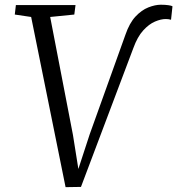

<svg xmlns="http://www.w3.org/2000/svg" viewBox="-20 -764 732 792"><path d="M250.5 8 108.5 -694 41 -704 45.5 -743H291.5L286.5 -704L187 -694L281 -207L309 -31L292 -32.5L350 -210L497.5 -621Q514 -669 539 -695.8Q564 -722.5 592 -733.5Q620 -744.5 643.5 -744.5Q661.5 -744.5 675 -742.5Q688.5 -740.5 691.5 -738L685.5 -682.5Q680.5 -684 675 -684.8Q669.5 -685.5 663.5 -685.5Q644 -685.5 619.2 -675Q594.5 -664.5 570.8 -638.5Q547 -612.5 530 -565.5L314 7Z"/></svg>

Font: Merriweather 24pt Light
Style: Italic
Weight: 300
Italic angle: -7.8°
Version: Version 2.101